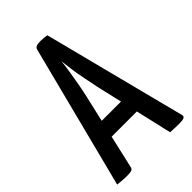

<svg xmlns="http://www.w3.org/2000/svg" viewBox="-214 -783 864 864"><g transform="rotate(-45 218.5 -350.5)"><path d="M61 2Q53 2 36.5 1Q20 0 4 -2L179 -686Q182 -703 214 -703Q226 -703 237.5 -702Q249 -701 257 -699L432 -16Q434 -7 426.5 -2.5Q419 2 392 2Q383 2 369.5 1.5Q356 1 339 0L251 -381Q245 -412 238 -446Q231 -480 226.5 -513Q222 -546 219 -572Q217 -546 211.5 -513Q206 -480 200 -446Q194 -412 187 -381L103 -16Q102 -7 95 -2.5Q88 2 61 2ZM110 -172V-254H345V-172Z"/></g></svg>

Font: Yanone Kaffeesatz Medium
Style: Regular
Weight: 500
Designer: Yanone (Cyrillic: Daniel Pouzeot, Huerta Tipografica, and Cyreal)
Foundry: Yanone
Version: Version 2.003